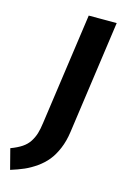

<svg xmlns="http://www.w3.org/2000/svg" viewBox="-185 -749 622 968"><g transform="rotate(15 126.0 -265.0)"><path d="M298.8 -691.9 215.8 -101.1Q209 -52.2 192.4 -12.9Q175.8 26.4 154.1 53.2Q132.3 80.1 101.6 101.8Q70.8 123.5 40.5 136.7Q10.3 149.9 -28.8 162.1L-56.2 56.2Q-21 43 2 27.6Q24.9 12.2 38.6 -9Q52.2 -30.3 59.3 -53.5Q66.4 -76.7 70.8 -110.8L152.8 -691.9Z"/></g></svg>

Font: FiraGO SemiBold
Style: Italic
Weight: 600
Italic angle: -8°
Designer: bBox Type GmbH
Foundry: bBox Type GmbH
Version: Version 1.001;PS 001.001;hotconv 1.0.88;makeotf.lib2.5.64775